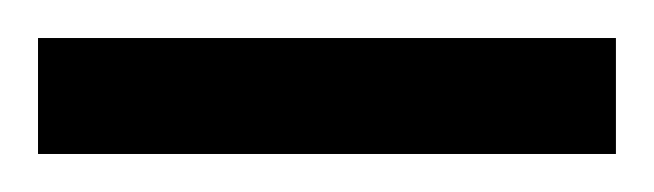

<svg xmlns="http://www.w3.org/2000/svg" viewBox="-20 -656 344 101"><path d="M0 -575V-636H304V-575Z"/></svg>

Font: HK Venetian
Style: Regular
Weight: 400
Designer: Alfredo Marco Pradil
Foundry: Alfredo Marco Pradil
Version: Version 1.000;PS 001.000;hotconv 1.0.88;makeotf.lib2.5.64775